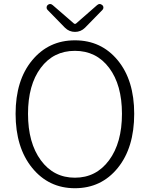

<svg xmlns="http://www.w3.org/2000/svg" viewBox="-20 -948 766 980"><path d="M362.3 12.7Q228.5 12.7 144 -91.3Q59.6 -195.3 59.6 -367.2Q59.6 -538.1 144 -640.1Q228.5 -742.2 362.3 -742.2Q497.1 -742.2 581.1 -640.1Q665 -538.1 665 -367.2Q665 -194.3 581.1 -90.8Q497.1 12.7 362.3 12.7ZM362.3 -41Q470.7 -41 536.6 -129.9Q602.5 -218.8 602.5 -367.2Q602.5 -514.6 537.1 -601.6Q471.7 -688.5 362.3 -688.5Q252.9 -688.5 188 -601.6Q123 -514.6 123 -367.2Q123 -218.8 188.5 -129.9Q253.9 -41 362.3 -41ZM311.5 -806.6 222.7 -897.5Q217.8 -902.3 217.8 -909.2Q217.8 -917 222.7 -921.9Q229.5 -927.7 235.8 -927.7Q242.2 -927.7 249 -921.9L358.4 -827.1Q360.4 -826.2 362.8 -826.2Q365.2 -826.2 367.2 -827.1L475.6 -921.9Q482.4 -927.7 488.8 -927.7Q495.1 -927.7 502 -921.9Q507.8 -917 507.8 -909.2Q507.8 -902.3 502.9 -897.5L414.1 -806.6Q392.6 -785.2 362.8 -785.2Q333 -785.2 311.5 -806.6Z"/></svg>

Font: Gen Jyuu Gothic P Light
Style: Regular
Weight: 200
Designer: [Source Han Sans]
Ryoko NISHIZUKA  (kana & ideographs); Paul D. Hunt (Latin, Greek & Cyrillic); Wenlong ZHANG  (bopomofo
Version: Version 1.002.20150607